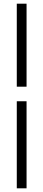

<svg xmlns="http://www.w3.org/2000/svg" viewBox="-20 -771 235 1041"><path d="M71 -222H124V250H71ZM71 -301V-751H124V-301Z"/></svg>

Font: Lobster Two
Style: Regular
Weight: 400
Designer: Pablo Impallari
Foundry: Pablo Impallari. www.impallari.com
Version: Version 1.006